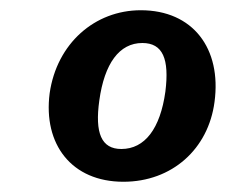

<svg xmlns="http://www.w3.org/2000/svg" viewBox="-20 -753 441 375"><path d="M255 -733C165 -733 91 -668 77 -571C64 -471 120 -398 221 -398C316 -398 387 -462 399 -554C413 -658 357 -733 255 -733ZM258 -669C298 -669 311 -638 303 -574C293 -502 263 -462 217 -462C178 -462 165 -493 174 -557C184 -629 213 -669 258 -669Z"/></svg>

Font: United Sans
Style: Bold Italic
Weight: 700
Italic angle: -8°
Designer: Pablo Impallari, Rodrigo Fuenzalida (Modified by Dan O. Williams)
Version: Version 1.000;PS 001.000;hotconv 1.0.88;makeotf.lib2.5.64775